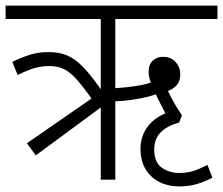

<svg xmlns="http://www.w3.org/2000/svg" viewBox="-20 -642 797 686"><path d="M108 -87 76 -130 307 -290Q273 -338 249.5 -363Q226 -388 204.5 -397Q183 -406 155 -406Q128 -406 102.5 -398.5Q77 -391 43 -374L24 -421Q57 -437 87.5 -446.5Q118 -456 154 -456Q190 -456 218.5 -444.5Q247 -433 275.5 -404Q304 -375 340 -323V-574H0V-622H757V-574H392V-327Q427 -329 461 -334Q495 -339 519 -347Q511 -366 511 -387Q511 -411 525.5 -425Q540 -439 562 -439Q591 -439 607.5 -420.5Q624 -402 624 -376Q624 -352 611.5 -338Q599 -324 580 -317Q592 -292 604.5 -270.5Q617 -249 630 -230L620 -204Q578 -193 554.5 -169.5Q531 -146 531 -108Q531 -62 558 -43Q585 -24 619 -24Q647 -24 669 -30.5Q691 -37 721 -53L739 -7Q712 7 683.5 15.5Q655 24 622 24Q558 24 520 -12.5Q482 -49 482 -110Q482 -153 505 -186Q528 -219 571 -237Q562 -255 552.5 -273Q543 -291 537 -305Q509 -295 468 -288Q427 -281 392 -280V0H340V-258Z"/></svg>

Font: Noto Sans SemiCondensed Light
Style: Italic
Weight: 300
Width: 4
Italic angle: -12°
Designer: Monotype Design Team
Foundry: Monotype Imaging Inc.
Version: Version 2.013; ttfautohint (v1.8.4.7-5d5b)